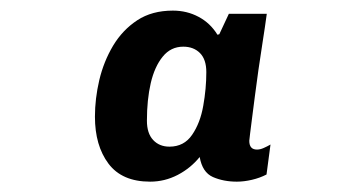

<svg xmlns="http://www.w3.org/2000/svg" viewBox="-20 -717 640 362"><path d="M263 -374.5Q210 -374.5 184.5 -408.5Q159 -442.5 159 -497Q159 -531 167.2 -566Q175.5 -601 193.2 -630.8Q211 -660.5 238.8 -678.8Q266.5 -697 306 -697Q332.5 -697 354.5 -685.2Q376.5 -673.5 390 -651.5L393.5 -652.5L411.5 -691H483Q479.5 -665 475.2 -638Q471 -611 467.2 -584.8Q463.5 -558.5 460.5 -535.2Q457.5 -512 455.2 -494Q453 -476 451.5 -464.8Q450 -453.5 450 -451.5Q450 -435 464.5 -435Q470.5 -435 477.2 -438Q484 -441 490 -444.5L482.5 -388Q470 -381.5 455 -378Q440 -374.5 426.5 -374.5Q401.5 -374.5 381.5 -383.2Q361.5 -392 356.5 -421Q339.5 -400 315 -387.2Q290.5 -374.5 263 -374.5ZM299.5 -440.5Q327 -440.5 342.2 -462.8Q357.5 -485 363.2 -517.5Q369 -550 369 -581Q369 -605 357 -617Q345 -629 325.5 -629Q302 -629 286.8 -610.2Q271.5 -591.5 264.2 -560.2Q257 -529 257 -489.5Q257 -465.5 268.8 -453Q280.5 -440.5 299.5 -440.5Z"/></svg>

Font: Chivo Mono Medium
Style: Italic
Weight: 500
Italic angle: -8.05°
Monospace: yes
Designer: Hector Gatti
Foundry: Omnibus-Type
Version: Version 1.008